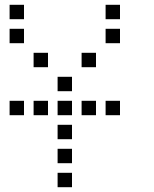

<svg xmlns="http://www.w3.org/2000/svg" viewBox="-20 -700 640 800"><path d="M21 -680Q20 -680 20 -680Q20 -680 20 -679V-621Q20 -620 20 -620Q20 -620 21 -620H79Q80 -620 80 -620Q80 -620 80 -621V-679Q80 -680 80 -680Q80 -680 79 -680ZM421 -680Q420 -680 420 -680Q420 -680 420 -679V-621Q420 -620 420 -620Q420 -620 421 -620H479Q480 -620 480 -620Q480 -620 480 -621V-679Q480 -680 480 -680Q480 -680 479 -680ZM21 -580Q20 -580 20 -580Q20 -580 20 -579V-521Q20 -520 20 -520Q20 -520 21 -520H79Q80 -520 80 -520Q80 -520 80 -521V-579Q80 -580 80 -580Q80 -580 79 -580ZM421 -580Q420 -580 420 -580Q420 -580 420 -579V-521Q420 -520 420 -520Q420 -520 421 -520H479Q480 -520 480 -520Q480 -520 480 -521V-579Q480 -580 480 -580Q480 -580 479 -580ZM121 -480Q120 -480 120 -480Q120 -480 120 -479V-421Q120 -420 120 -420Q120 -420 121 -420H179Q180 -420 180 -420Q180 -420 180 -421V-479Q180 -480 180 -480Q180 -480 179 -480ZM321 -480Q320 -480 320 -480Q320 -480 320 -479V-421Q320 -420 320 -420Q320 -420 321 -420H379Q380 -420 380 -420Q380 -420 380 -421V-479Q380 -480 380 -480Q380 -480 379 -480ZM221 -380Q220 -380 220 -380Q220 -380 220 -379V-321Q220 -320 220 -320Q220 -320 221 -320H279Q280 -320 280 -320Q280 -320 280 -321V-379Q280 -380 280 -380Q280 -380 279 -380ZM21 -280Q20 -280 20 -280Q20 -280 20 -279V-221Q20 -220 20 -220Q20 -220 21 -220H79Q80 -220 80 -220Q80 -220 80 -221V-279Q80 -280 80 -280Q80 -280 79 -280ZM121 -280Q120 -280 120 -280Q120 -280 120 -279V-221Q120 -220 120 -220Q120 -220 121 -220H179Q180 -220 180 -220Q180 -220 180 -221V-279Q180 -280 180 -280Q180 -280 179 -280ZM221 -280Q220 -280 220 -280Q220 -280 220 -279V-221Q220 -220 220 -220Q220 -220 221 -220H279Q280 -220 280 -220Q280 -220 280 -221V-279Q280 -280 280 -280Q280 -280 279 -280ZM321 -280Q320 -280 320 -280Q320 -280 320 -279V-221Q320 -220 320 -220Q320 -220 321 -220H379Q380 -220 380 -220Q380 -220 380 -221V-279Q380 -280 380 -280Q380 -280 379 -280ZM421 -280Q420 -280 420 -280Q420 -280 420 -279V-221Q420 -220 420 -220Q420 -220 421 -220H479Q480 -220 480 -220Q480 -220 480 -221V-279Q480 -280 480 -280Q480 -280 479 -280ZM221 -180Q220 -180 220 -180Q220 -180 220 -179V-121Q220 -120 220 -120Q220 -120 221 -120H279Q280 -120 280 -120Q280 -120 280 -121V-179Q280 -180 280 -180Q280 -180 279 -180ZM221 -80Q220 -80 220 -80Q220 -80 220 -79V-21Q220 -20 220 -20Q220 -20 221 -20H279Q280 -20 280 -20Q280 -20 280 -21V-79Q280 -80 280 -80Q280 -80 279 -80ZM221 20Q220 20 220 20Q220 20 220 21V79Q220 80 220 80Q220 80 221 80H279Q280 80 280 80Q280 80 280 79V21Q280 20 280 20Q280 20 279 20Z"/></svg>

Font: Doto Medium
Style: Regular
Weight: 500
Monospace: yes
Version: Version 1.000